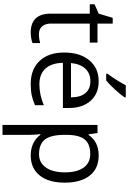

<svg xmlns="http://www.w3.org/2000/svg" viewBox="240 -1046 1046 1567"><g transform="rotate(90 763.5 -263.0)"><path d="M258.8 -57.1Q280.3 -57.1 300.3 -60.3Q320.3 -63.5 332 -66.9V-4.9Q318.8 1.5 293.2 5.6Q267.6 9.8 247.1 9.8Q91.8 9.8 91.8 -153.8V-472.2H15.1V-511.2L91.8 -544.9L126 -659.2H172.9V-535.2H328.1V-472.2H172.9V-157.2Q172.9 -108.9 195.8 -83Q218.8 -57.1 258.8 -57.1Z M665 9.8Q546.4 9.8 477.8 -62.5Q409.2 -134.8 409.2 -263.2Q409.2 -392.6 472.9 -468.8Q536.6 -544.9 644 -544.9Q744.6 -544.9 803.2 -478.8Q861.8 -412.6 861.8 -304.2V-252.9H493.2Q495.6 -158.7 540.8 -109.9Q585.9 -61 668 -61Q754.4 -61 838.9 -97.2V-24.9Q795.9 -6.3 757.6 1.7Q719.2 9.8 665 9.8ZM643.1 -477.1Q578.6 -477.1 540.3 -435.1Q502 -393.1 495.1 -318.8H774.9Q774.9 -395.5 740.7 -436.3Q706.5 -477.1 643.1 -477.1ZM583 -618.2Q606.4 -648.4 633.5 -691.4Q660.6 -734.4 676.3 -766.1H774.9V-755.9Q753.4 -724.1 710.9 -677.7Q668.5 -631.3 637.2 -606H583Z M1249 9.8Q1196.8 9.8 1153.6 -9.5Q1110.4 -28.8 1081.1 -68.8H1075.2Q1081.1 -22 1081.1 20V240.2H1000V-535.2H1065.9L1077.1 -461.9H1081.1Q1112.3 -505.9 1153.8 -525.4Q1195.3 -544.9 1249 -544.9Q1355.5 -544.9 1413.3 -472.2Q1471.2 -399.4 1471.2 -268.1Q1471.2 -136.2 1412.4 -63.2Q1353.5 9.8 1249 9.8ZM1237.3 -476.1Q1155.3 -476.1 1118.7 -430.7Q1082 -385.3 1081.1 -286.1V-268.1Q1081.1 -155.3 1118.7 -106.7Q1156.2 -58.1 1239.3 -58.1Q1308.6 -58.1 1347.9 -114.3Q1387.2 -170.4 1387.2 -269Q1387.2 -369.1 1347.9 -422.6Q1308.6 -476.1 1237.3 -476.1Z"/></g></svg>

Font: f07686384
Style: Regular
Weight: 400
Foundry: Ascender Corporation
Version: Version 1.10